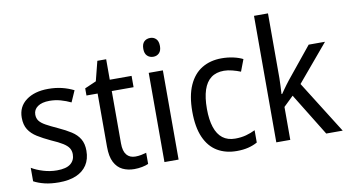

<svg xmlns="http://www.w3.org/2000/svg" viewBox="-76 -943 2060 1136"><g transform="rotate(-10 954.5 -375.0)"><path d="M387 -147Q387 -96 364 -61Q341 -26 298.5 -8Q256 10 196 10Q147 10 110 1Q73 -8 45 -23V-104Q73 -87 113.5 -74.5Q154 -62 196 -62Q252 -62 278 -83Q304 -104 304 -140Q304 -161 294 -177Q284 -193 259.5 -208.5Q235 -224 191 -243Q146 -264 113 -284.5Q80 -305 62 -333.5Q44 -362 44 -405Q44 -471 94.5 -508.5Q145 -546 227 -546Q271 -546 308.5 -537Q346 -528 380 -511L350 -443Q321 -457 289 -466Q257 -475 223 -475Q177 -475 151.5 -457Q126 -439 126 -409Q126 -387 137.5 -371.5Q149 -356 175 -341.5Q201 -327 245 -307Q289 -287 321 -266.5Q353 -246 370 -217.5Q387 -189 387 -147Z M667 -62Q685 -62 702.5 -65.5Q720 -69 733 -73V-6Q718 1 695 5.5Q672 10 648 10Q609 10 578 -5Q547 -20 529 -54.5Q511 -89 511 -148V-468H444V-511L513 -541L543 -659H596V-536H727V-468H596V-153Q596 -107 614.5 -84.5Q633 -62 667 -62Z M915 -536V0H830V-536ZM874 -738Q895 -738 909 -724Q923 -710 923 -681Q923 -653 909 -639Q895 -625 874 -625Q852 -625 837.5 -639Q823 -653 823 -681Q823 -710 837 -724Q851 -738 874 -738Z M1264 10Q1197 10 1147.5 -19.5Q1098 -49 1071 -110Q1044 -171 1044 -265Q1044 -360 1072 -422.5Q1100 -485 1150.5 -515.5Q1201 -546 1269 -546Q1306 -546 1339.5 -538.5Q1373 -531 1396 -519L1369 -448Q1347 -457 1320 -464Q1293 -471 1270 -471Q1223 -471 1192.5 -448Q1162 -425 1147 -379.5Q1132 -334 1132 -266Q1132 -201 1147 -155.5Q1162 -110 1192 -87Q1222 -64 1267 -64Q1303 -64 1332.5 -72Q1362 -80 1388 -93V-19Q1363 -5 1332.5 2.5Q1302 10 1264 10Z M1586 -370Q1586 -350 1584.5 -324Q1583 -298 1582 -276H1586Q1592 -285 1601.5 -298.5Q1611 -312 1621 -325.5Q1631 -339 1639 -349L1791 -536H1889L1703 -315L1901 0H1802L1645 -255L1586 -198V0H1502V-760H1586Z"/></g></svg>

Font: Noto Sans Hebrew SemiCondensed
Style: Regular
Weight: 400
Width: 4
Designer: Monotype Design Team
Foundry: Monotype Imaging Inc.
Version: Version 2.003